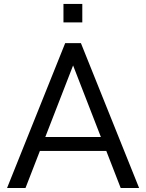

<svg xmlns="http://www.w3.org/2000/svg" viewBox="-20 -933 727 953"><path d="M303.5 -718.8H381.7L670.4 0H579L322.9 -659.4H362.7L106.6 0H15.1ZM152 -183.7V-253.1H533.6V-183.7ZM295 -913.5H388.5V-821.8H295Z"/></svg>

Font: Min Sans VF VF
Style: Regular
Weight: 400
Designer: Jinseong-Kim, NotoSansCJK, Nunito
Foundry: Jinseong-Kim
Version: Version 1.420;Glyphs 3.1.2 (3151)